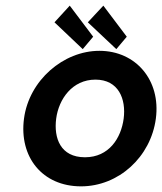

<svg xmlns="http://www.w3.org/2000/svg" viewBox="-20 -652 574 680"><path d="M429 -522 346 -632 291 -573 392 -478ZM310 -522 227 -632 173 -573 273 -478ZM179 -232C188 -301 236 -370 318 -370C400 -370 427 -301 418 -232C409 -163 366 -95 281 -95C194 -95 170 -163 179 -232ZM65 -232C47 -96 130 8 267 8C400 8 514 -96 532 -232C550 -368 461 -472 332 -472C205 -472 83 -368 65 -232Z"/></svg>

Font: Hussar Tani
Style: Kurs
Weight: 700
Foundry: Cannot Into Space Fonts
Version: Version 0.92